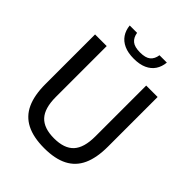

<svg xmlns="http://www.w3.org/2000/svg" viewBox="-258 -1082 1236 1236"><g transform="rotate(45 360.0 -464.0)"><path d="M361.5 9.5Q263 9.5 199.5 -22.8Q136 -55 105.8 -120.8Q75.5 -186.5 75.5 -288V-740H181.5V-277Q181.5 -174 225.2 -127Q269 -80 361.5 -80Q454 -80 497.5 -127Q541 -174 541 -277V-740H645V-288Q645 -186.5 615 -120.8Q585 -55 522.2 -22.8Q459.5 9.5 361.5 9.5ZM362 -805.5Q309 -805.5 272.8 -822Q236.5 -838.5 216.5 -868.2Q196.5 -898 192.5 -938.5H259.5Q265.5 -901 289 -881.8Q312.5 -862.5 362 -862.5Q412 -862.5 435 -881.8Q458 -901 463.5 -938.5H530.5Q526.5 -898 506.8 -868.2Q487 -838.5 451 -822Q415 -805.5 362 -805.5Z"/></g></svg>

Font: Encode Sans Condensed Thin Medium
Style: Regular
Weight: 500
Version: Version 3.002